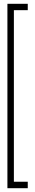

<svg xmlns="http://www.w3.org/2000/svg" viewBox="-20 -770 185 1010"><path d="M19 220V-750H126V-716.5H53V186H126V220Z"/></svg>

Font: Imbue Thin
Style: Regular
Weight: 400
Version: Version 1.102